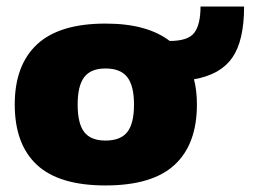

<svg xmlns="http://www.w3.org/2000/svg" viewBox="-20 -556 775 586"><path d="M302 10Q160 10 92.5 -53Q25 -116 25 -237Q25 -357 93 -420.5Q161 -484 302 -484Q367 -484 415.5 -470.5Q464 -457 498 -431Q554 -431 573 -456Q592 -481 592 -536H725Q725 -432 689 -380Q653 -328 572 -314Q581 -280 581 -237Q581 -116 513 -53Q445 10 302 10ZM302 -127Q348 -127 368.5 -153Q389 -179 389 -237Q389 -294 368.5 -320.5Q348 -347 302 -347Q257 -347 237 -320.5Q217 -294 217 -237Q217 -179 237 -153Q257 -127 302 -127Z"/></svg>

Font: Kanit ExtraBold
Style: Regular
Weight: 800
Designer: Katatrad Team
Foundry: CadsonDemak
Version: Version 2.000; ttfautohint (v1.8.3)